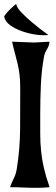

<svg xmlns="http://www.w3.org/2000/svg" viewBox="-38 -901 268 921"><path d="M126 -697 199 -701Q199 -684 187.5 -665Q176 -646 173 -629Q161 -562 158 -493Q155 -424 155 -356Q155 -302 155 -259.5Q155 -217 159 -177Q163 -137 172.5 -95.5Q182 -54 200 -3Q168 0 138 0Q106 0 74 -1.5Q42 -3 10 -3Q18 -25 28 -45Q38 -65 42 -88Q58 -185 58.5 -284.5Q59 -384 59 -482Q59 -518 55.5 -544.5Q52 -571 46.5 -595Q41 -619 34 -644Q27 -669 20 -701ZM194 -733Q168 -730 133.5 -735Q99 -740 66.5 -751.5Q34 -763 10 -780.5Q-14 -798 -18 -822Q-18 -824 -9.5 -834.5Q-1 -845 10 -856Q21 -867 30.5 -875Q40 -883 40 -881Q42 -865 65.5 -840.5Q89 -816 118 -792Q151 -764 194 -733Z"/></svg>

Font: Fette Mikado
Style: Regular
Weight: 400
Designer: Peter Wiegel
Foundry: Peter Wiegel
Version: Version 1.000